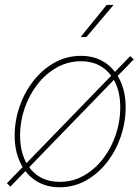

<svg xmlns="http://www.w3.org/2000/svg" viewBox="-20 -770 584 799"><path d="M228 9.3Q170.9 9.3 128.9 -18.1Q86.9 -45.4 64 -94Q41 -142.6 41 -205.6Q41 -267.1 61.3 -326.2Q81.5 -385.3 118.7 -432.9Q155.8 -480.5 206.3 -509Q256.8 -537.6 316.9 -537.6Q374 -537.6 415.8 -510.3Q457.5 -482.9 480.2 -434.6Q502.9 -386.2 502.9 -323.2Q502.9 -261.7 482.9 -202.6Q462.9 -143.6 426 -95.7Q389.2 -47.9 338.6 -19.3Q288.1 9.3 228 9.3ZM228.5 -13.2Q283.7 -13.2 329.8 -39.8Q376 -66.4 409.9 -110.8Q443.8 -155.3 462.2 -210.4Q480.5 -265.6 480.5 -322.8Q480.5 -380.9 460.9 -423.8Q441.4 -466.8 404.8 -491Q368.2 -515.1 316.9 -515.1Q262.7 -515.1 216.3 -489Q169.9 -462.9 135.7 -418.9Q101.6 -375 82.5 -319.6Q63.5 -264.2 63.5 -206.1Q63.5 -119.1 107.7 -66.2Q151.9 -13.2 228.5 -13.2ZM23.4 6.3 8.8 -7.3 522 -536.6 536.6 -522.9ZM315.4 -615.7 423.8 -749.5H452.6L339.4 -615.7Z"/></svg>

Font: Inter 24pt Thin
Style: Italic
Weight: 250
Italic angle: -9.3988°
Version: Version 4.001;git-66647c0bb